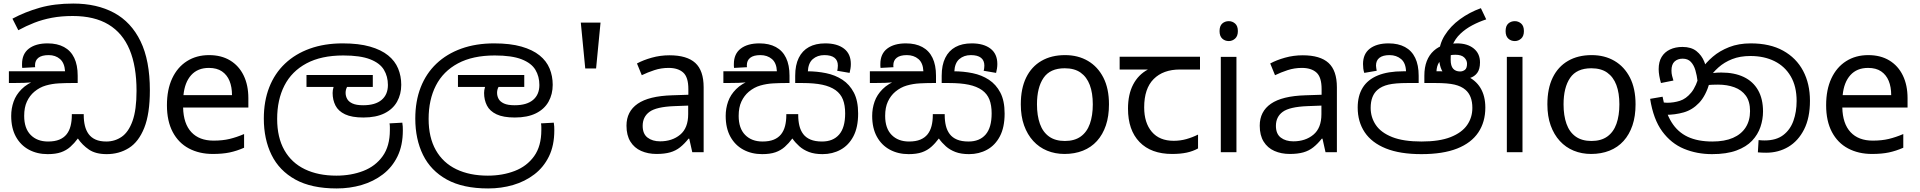

<svg xmlns="http://www.w3.org/2000/svg" viewBox="-20 -856 10801 1080"><path d="M580 11Q518 11 480.5 -14.5Q443 -40 418 -77Q398 -50 375.5 -30Q353 -10 323 0.5Q293 11 248 11Q189 11 142.5 -14Q96 -39 69.5 -87Q43 -135 43 -204Q43 -246 56.5 -284.5Q70 -323 101.5 -354.5Q133 -386 185 -406L187 -397Q153 -391 116 -390Q79 -389 50 -389H30V-455H346Q343 -502 317.5 -524Q292 -546 254 -546Q215 -546 196 -531Q177 -516 177 -489Q177 -487 177 -484Q177 -481 178 -478L105 -474Q104 -479 104 -485.5Q104 -492 104 -496Q104 -553 142.5 -582.5Q181 -612 248 -612Q302 -612 340 -591.5Q378 -571 397.5 -530.5Q417 -490 417 -430V-389H382Q347 -389 310 -387Q273 -385 238 -375Q203 -365 173 -340Q147 -318 131.5 -285Q116 -252 116 -204Q116 -134 152.5 -97Q189 -60 250 -60Q288 -60 313.5 -70.5Q339 -81 354.5 -100.5Q370 -120 377 -147.5Q384 -175 384 -208V-214H451V-208Q451 -176 457.5 -149Q464 -122 478.5 -102Q493 -82 517.5 -71Q542 -60 578 -60Q626 -60 664.5 -86.5Q703 -113 725.5 -175.5Q748 -238 748 -345Q748 -483 709 -576.5Q670 -670 590.5 -718Q511 -766 389 -766Q325 -766 272 -756Q219 -746 173 -728Q127 -710 83 -686L50 -751Q121 -789 203.5 -812.5Q286 -836 392 -836Q525 -836 621.5 -784Q718 -732 770.5 -624Q823 -516 823 -348Q823 -216 791.5 -137Q760 -58 705 -23.5Q650 11 580 11Z M1156 -546Q1225 -546 1274.5 -516Q1324 -486 1350.5 -431.5Q1377 -377 1377 -304V-251H1010Q1012 -160 1056.5 -112.5Q1101 -65 1181 -65Q1232 -65 1271.5 -74.5Q1311 -84 1353 -102V-25Q1312 -7 1272 1.5Q1232 10 1177 10Q1101 10 1042.5 -21Q984 -52 951.5 -113.5Q919 -175 919 -264Q919 -352 948.5 -415Q978 -478 1031.5 -512Q1085 -546 1156 -546ZM1155 -474Q1092 -474 1055.5 -433.5Q1019 -393 1012 -321H1285Q1285 -367 1271 -401Q1257 -435 1228.5 -454.5Q1200 -474 1155 -474Z M1874 204Q1732 204 1641.5 154Q1551 104 1507.5 15.5Q1464 -73 1464 -189Q1464 -287 1494.5 -365Q1525 -443 1583 -498Q1641 -553 1723 -582.5Q1805 -612 1908 -612Q1998 -612 2061 -594Q2124 -576 2163 -544.5Q2202 -513 2219.5 -470.5Q2237 -428 2237 -379Q2237 -326 2213.5 -284Q2190 -242 2142.5 -218.5Q2095 -195 2024 -195Q1959 -195 1921 -213Q1883 -231 1867 -262.5Q1851 -294 1851 -333Q1851 -349 1856 -365.5Q1861 -382 1868 -396L1911 -374L1869 -367H1704V-434H2077V-367H1896L1957 -398Q1941 -383 1932.5 -367.5Q1924 -352 1924 -334Q1924 -316 1932.5 -300Q1941 -284 1962.5 -274Q1984 -264 2023 -264Q2091 -264 2126.5 -294Q2162 -324 2162 -378Q2162 -426 2139.5 -463.5Q2117 -501 2062 -522.5Q2007 -544 1911 -544Q1787 -544 1704 -499.5Q1621 -455 1580 -375Q1539 -295 1539 -187Q1539 -83 1579.5 -11.5Q1620 60 1695 96Q1770 132 1872 132Q1955 132 2023.5 105.5Q2092 79 2132.5 22.5Q2173 -34 2173 -124Q2173 -129 2173 -141Q2173 -153 2171 -162L2243 -166Q2245 -155 2245.5 -144.5Q2246 -134 2246 -123Q2246 -38 2216 23.5Q2186 85 2133.5 125Q2081 165 2014.5 184.5Q1948 204 1874 204Z M2726 204Q2584 204 2493.5 154Q2403 104 2359.5 15.5Q2316 -73 2316 -189Q2316 -287 2346.5 -365Q2377 -443 2435 -498Q2493 -553 2575 -582.5Q2657 -612 2760 -612Q2850 -612 2913 -594Q2976 -576 3015 -544.5Q3054 -513 3071.5 -470.5Q3089 -428 3089 -379Q3089 -326 3065.5 -284Q3042 -242 2994.5 -218.5Q2947 -195 2876 -195Q2811 -195 2773 -213Q2735 -231 2719 -262.5Q2703 -294 2703 -333Q2703 -349 2708 -365.5Q2713 -382 2720 -396L2763 -374L2721 -367H2556V-434H2929V-367H2748L2809 -398Q2793 -383 2784.5 -367.5Q2776 -352 2776 -334Q2776 -316 2784.5 -300Q2793 -284 2814.5 -274Q2836 -264 2875 -264Q2943 -264 2978.5 -294Q3014 -324 3014 -378Q3014 -426 2991.5 -463.5Q2969 -501 2914 -522.5Q2859 -544 2763 -544Q2639 -544 2556 -499.5Q2473 -455 2432 -375Q2391 -295 2391 -187Q2391 -83 2431.5 -11.5Q2472 60 2547 96Q2622 132 2724 132Q2807 132 2875.5 105.5Q2944 79 2984.5 22.5Q3025 -34 3025 -124Q3025 -129 3025 -141Q3025 -153 3023 -162L3095 -166Q3097 -155 3097.5 -144.5Q3098 -134 3098 -123Q3098 -38 3068 23.5Q3038 85 2985.5 125Q2933 165 2866.5 184.5Q2800 204 2726 204Z M3272 -471 3247 -729H3358L3333 -471Z M3746 -545Q3844 -545 3891 -502Q3938 -459 3938 -365V0H3874L3857 -76H3853Q3830 -47 3805.5 -27.5Q3781 -8 3749.5 1Q3718 10 3673 10Q3625 10 3586.5 -7Q3548 -24 3526 -59.5Q3504 -95 3504 -149Q3504 -229 3567 -272.5Q3630 -316 3761 -320L3852 -323V-355Q3852 -422 3823 -448Q3794 -474 3741 -474Q3699 -474 3661 -461.5Q3623 -449 3590 -433L3563 -499Q3598 -518 3646 -531.5Q3694 -545 3746 -545ZM3772 -259Q3672 -255 3633.5 -227Q3595 -199 3595 -148Q3595 -103 3622.5 -82Q3650 -61 3693 -61Q3761 -61 3806 -98.5Q3851 -136 3851 -214V-262Z M4607 11Q4562 11 4530.5 -1Q4499 -13 4476.5 -33Q4454 -53 4437 -77Q4417 -50 4394.5 -30Q4372 -10 4342 0.5Q4312 11 4267 11Q4208 11 4161.5 -14Q4115 -39 4088.5 -87Q4062 -135 4062 -204Q4062 -246 4075.5 -284.5Q4089 -323 4120.5 -354.5Q4152 -386 4204 -406L4206 -397Q4172 -391 4135 -390Q4098 -389 4069 -389H4049V-455H4350Q4348 -502 4322 -524Q4296 -546 4257 -546Q4219 -546 4200 -531Q4181 -516 4181 -489Q4181 -487 4181 -484Q4181 -481 4182 -478L4109 -474Q4108 -479 4108 -485.5Q4108 -492 4108 -496Q4108 -553 4146.5 -582.5Q4185 -612 4252 -612Q4306 -612 4344 -591.5Q4382 -571 4401.5 -530.5Q4421 -490 4421 -430V-389H4401Q4366 -389 4329 -387Q4292 -385 4257 -375Q4222 -365 4192 -340Q4166 -318 4150.5 -285Q4135 -252 4135 -204Q4135 -134 4171.5 -97Q4208 -60 4269 -60Q4307 -60 4332.5 -70.5Q4358 -81 4373.5 -100.5Q4389 -120 4396 -147.5Q4403 -175 4403 -208V-214H4470V-208Q4470 -176 4476.5 -149Q4483 -122 4498 -102Q4513 -82 4539 -71Q4565 -60 4604 -60Q4666 -60 4700 -99Q4734 -138 4734 -218Q4734 -264 4721.5 -296Q4709 -328 4680 -349Q4650 -370 4605 -379.5Q4560 -389 4494 -389H4453V-430Q4453 -490 4473 -530.5Q4493 -571 4530.5 -591.5Q4568 -612 4622 -612Q4689 -612 4727.5 -582.5Q4766 -553 4766 -496Q4766 -483 4764 -470.5Q4762 -458 4759 -446L4689 -458Q4691 -463 4692 -472.5Q4693 -482 4693 -487Q4693 -516 4674 -531Q4655 -546 4617 -546Q4578 -546 4552 -523.5Q4526 -501 4524 -452L4505 -455H4520Q4575 -455 4626.5 -444.5Q4678 -434 4718.5 -407.5Q4759 -381 4783 -335Q4807 -289 4807 -217Q4807 -140 4780.5 -89.5Q4754 -39 4708.5 -14Q4663 11 4607 11Z M5431 11Q5386 11 5354.5 -1Q5323 -13 5300.5 -33Q5278 -53 5261 -77Q5241 -50 5218.5 -30Q5196 -10 5166 0.5Q5136 11 5091 11Q5032 11 4985.5 -14Q4939 -39 4912.5 -87Q4886 -135 4886 -204Q4886 -246 4899.5 -284.5Q4913 -323 4944.5 -354.5Q4976 -386 5028 -406L5030 -397Q4996 -391 4959 -390Q4922 -389 4893 -389H4873V-455H5174Q5172 -502 5146 -524Q5120 -546 5081 -546Q5043 -546 5024 -531Q5005 -516 5005 -489Q5005 -487 5005 -484Q5005 -481 5006 -478L4933 -474Q4932 -479 4932 -485.5Q4932 -492 4932 -496Q4932 -553 4970.5 -582.5Q5009 -612 5076 -612Q5130 -612 5168 -591.5Q5206 -571 5225.5 -530.5Q5245 -490 5245 -430V-389H5225Q5190 -389 5153 -387Q5116 -385 5081 -375Q5046 -365 5016 -340Q4990 -318 4974.5 -285Q4959 -252 4959 -204Q4959 -134 4995.5 -97Q5032 -60 5093 -60Q5131 -60 5156.5 -70.5Q5182 -81 5197.5 -100.5Q5213 -120 5220 -147.5Q5227 -175 5227 -208V-214H5294V-208Q5294 -176 5300.5 -149Q5307 -122 5322 -102Q5337 -82 5363 -71Q5389 -60 5428 -60Q5490 -60 5524 -99Q5558 -138 5558 -218Q5558 -264 5545.5 -296Q5533 -328 5504 -349Q5474 -370 5429 -379.5Q5384 -389 5318 -389H5277V-430Q5277 -490 5297 -530.5Q5317 -571 5354.5 -591.5Q5392 -612 5446 -612Q5513 -612 5551.5 -582.5Q5590 -553 5590 -496Q5590 -483 5588 -470.5Q5586 -458 5583 -446L5513 -458Q5515 -463 5516 -472.5Q5517 -482 5517 -487Q5517 -516 5498 -531Q5479 -546 5441 -546Q5402 -546 5376 -523.5Q5350 -501 5348 -452L5329 -455H5344Q5399 -455 5450.5 -444.5Q5502 -434 5542.5 -407.5Q5583 -381 5607 -335Q5631 -289 5631 -217Q5631 -140 5604.5 -89.5Q5578 -39 5532.5 -14Q5487 11 5431 11Z M6218 -269Q6218 -202 6200.5 -150.5Q6183 -99 6150.5 -63Q6118 -27 6071.5 -8.5Q6025 10 5968 10Q5915 10 5870 -8.5Q5825 -27 5792 -63Q5759 -99 5740.5 -150.5Q5722 -202 5722 -269Q5722 -358 5752 -419.5Q5782 -481 5838 -513.5Q5894 -546 5971 -546Q6044 -546 6099.5 -513.5Q6155 -481 6186.5 -419.5Q6218 -358 6218 -269ZM5813 -269Q5813 -206 5829.5 -159.5Q5846 -113 5881 -88Q5916 -63 5970 -63Q6024 -63 6059 -88Q6094 -113 6110.5 -159.5Q6127 -206 6127 -269Q6127 -333 6110 -378Q6093 -423 6058.5 -447.5Q6024 -472 5969 -472Q5887 -472 5850 -418Q5813 -364 5813 -269Z M6573 10Q6455 10 6390 -57Q6325 -124 6325 -245Q6325 -325 6354 -380.5Q6383 -436 6437 -465H6278V-537H6730V-465H6617Q6523 -465 6469.5 -411.5Q6416 -358 6416 -252Q6416 -165 6459 -114.5Q6502 -64 6582 -64Q6619 -64 6653 -73.5Q6687 -83 6719 -99V-21Q6690 -5 6655 2.5Q6620 10 6573 10Z M6935 -536V0H6847V-536ZM6892 -737Q6912 -737 6927.5 -723.5Q6943 -710 6943 -681Q6943 -653 6927.5 -639Q6912 -625 6892 -625Q6870 -625 6855 -639Q6840 -653 6840 -681Q6840 -710 6855 -723.5Q6870 -737 6892 -737Z M7308 -545Q7406 -545 7453 -502Q7500 -459 7500 -365V0H7436L7419 -76H7415Q7392 -47 7367.5 -27.5Q7343 -8 7311.5 1Q7280 10 7235 10Q7187 10 7148.5 -7Q7110 -24 7088 -59.5Q7066 -95 7066 -149Q7066 -229 7129 -272.5Q7192 -316 7323 -320L7414 -323V-355Q7414 -422 7385 -448Q7356 -474 7303 -474Q7261 -474 7223 -461.5Q7185 -449 7152 -433L7125 -499Q7160 -518 7208 -531.5Q7256 -545 7308 -545ZM7334 -259Q7234 -255 7195.5 -227Q7157 -199 7157 -148Q7157 -103 7184.5 -82Q7212 -61 7255 -61Q7323 -61 7368 -98.5Q7413 -136 7413 -214V-262Z M7975 11Q7855 11 7775.5 -21Q7696 -53 7656.5 -112Q7617 -171 7617 -251Q7617 -317 7645 -362.5Q7673 -408 7730 -431.5Q7787 -455 7873 -455H7896L7889 -452Q7888 -501 7861.5 -523.5Q7835 -546 7796 -546Q7759 -546 7739.5 -531Q7720 -516 7720 -487Q7720 -482 7721.5 -472.5Q7723 -463 7724 -458L7654 -446Q7650 -458 7648.5 -470.5Q7647 -483 7647 -496Q7647 -553 7685.5 -582.5Q7724 -612 7791 -612Q7845 -612 7883 -591.5Q7921 -571 7940.5 -530.5Q7960 -490 7960 -430V-389H7896Q7828 -389 7790 -380Q7752 -371 7729 -351Q7710 -335 7700 -309.5Q7690 -284 7690 -249Q7690 -196 7719 -153Q7748 -110 7811 -85Q7874 -60 7976 -60Q8077 -60 8140 -85Q8203 -110 8232.5 -152.5Q8262 -195 8262 -249Q8262 -284 8252 -309.5Q8242 -335 8223 -351Q8200 -371 8162 -380Q8124 -389 8056 -389H7992V-430Q7992 -477 8005.5 -512Q8019 -547 8045 -570.5Q8071 -594 8106 -604L8128 -605Q8137 -607 8148.5 -609.5Q8160 -612 8176 -612Q8234 -612 8269.5 -583.5Q8305 -555 8305 -505Q8305 -467 8289.5 -446Q8274 -425 8247.5 -417Q8221 -409 8188 -409Q8144 -409 8119 -427Q8094 -445 8084 -475.5Q8074 -506 8074 -541V-543Q8074 -605 8106.5 -657Q8139 -709 8192.5 -748Q8246 -787 8310 -810L8340 -747Q8300 -734 8262 -714Q8224 -694 8194.5 -666Q8165 -638 8150 -601L8147 -586Q8143 -573 8141.5 -557Q8140 -541 8140 -520Q8140 -485 8154 -469.5Q8168 -454 8193 -454Q8208 -454 8220 -463Q8232 -472 8232 -498Q8232 -517 8216.5 -532.5Q8201 -548 8166 -548Q8136 -548 8112 -537Q8088 -526 8074.5 -505Q8061 -484 8060 -452L8054 -455H8085Q8169 -455 8224.5 -431Q8280 -407 8307.5 -361.5Q8335 -316 8335 -251Q8335 -170 8295.5 -111Q8256 -52 8176.5 -20.5Q8097 11 7975 11Z M8544 -536V0H8456V-536ZM8501 -737Q8521 -737 8536.5 -723.5Q8552 -710 8552 -681Q8552 -653 8536.5 -639Q8521 -625 8501 -625Q8479 -625 8464 -639Q8449 -653 8449 -681Q8449 -710 8464 -723.5Q8479 -737 8501 -737Z M9180 -269Q9180 -202 9162.5 -150.5Q9145 -99 9112.5 -63Q9080 -27 9033.5 -8.5Q8987 10 8930 10Q8877 10 8832 -8.5Q8787 -27 8754 -63Q8721 -99 8702.5 -150.5Q8684 -202 8684 -269Q8684 -358 8714 -419.5Q8744 -481 8800 -513.5Q8856 -546 8933 -546Q9006 -546 9061.5 -513.5Q9117 -481 9148.5 -419.5Q9180 -358 9180 -269ZM8775 -269Q8775 -206 8791.5 -159.5Q8808 -113 8843 -88Q8878 -63 8932 -63Q8986 -63 9021 -88Q9056 -113 9072.5 -159.5Q9089 -206 9089 -269Q9089 -333 9072 -378Q9055 -423 9020.5 -447.5Q8986 -472 8931 -472Q8849 -472 8812 -418Q8775 -364 8775 -269Z M9610 11Q9525 11 9452.5 -19Q9380 -49 9330 -117Q9280 -185 9262 -300L9332 -312Q9348 -224 9382.5 -168.5Q9417 -113 9473.5 -86.5Q9530 -60 9612 -60Q9681 -60 9728 -80.5Q9775 -101 9799.5 -139.5Q9824 -178 9824 -231Q9824 -285 9800.5 -317.5Q9777 -350 9736 -365Q9695 -380 9644 -380Q9610 -380 9584 -377.5Q9558 -375 9532 -368L9537 -420Q9556 -429 9586 -438.5Q9616 -448 9662 -448Q9736 -448 9788.5 -423Q9841 -398 9869 -349Q9897 -300 9897 -229Q9897 -185 9882.5 -142Q9868 -99 9835.5 -64.5Q9803 -30 9747.5 -9.5Q9692 11 9610 11ZM9915 3Q9902 3 9891.5 2.5Q9881 2 9868 1L9872 -68Q9878 -67 9889.5 -66.5Q9901 -66 9906 -66Q9971 -66 10010.5 -96Q10050 -126 10068 -176.5Q10086 -227 10086 -288Q10086 -370 10053 -426.5Q10020 -483 9961.5 -512Q9903 -541 9826 -541Q9768 -541 9723.5 -523.5Q9679 -506 9646 -476.5Q9613 -447 9589 -410L9597 -392Q9575 -317 9537.5 -277.5Q9500 -238 9451.5 -224Q9403 -210 9347 -210Q9337 -210 9321.5 -212.5Q9306 -215 9294 -221L9295 -286Q9309 -282 9327.5 -280Q9346 -278 9358 -278Q9395 -278 9429.5 -289Q9464 -300 9493 -335Q9522 -370 9541 -443L9551 -467Q9576 -504 9614.5 -537Q9653 -570 9706.5 -591Q9760 -612 9828 -612Q9936 -612 10010 -571Q10084 -530 10122.5 -457.5Q10161 -385 10161 -289Q10161 -193 10128 -128Q10095 -63 10039.5 -30Q9984 3 9915 3ZM9444 -592Q9493 -592 9522.5 -568.5Q9552 -545 9566.5 -509Q9581 -473 9584 -434L9529 -398Q9525 -432 9516.5 -461Q9508 -490 9491 -508Q9474 -526 9445 -526Q9417 -526 9399.5 -510Q9382 -494 9382 -459Q9382 -443 9385.5 -429.5Q9389 -416 9393 -403L9323 -389Q9317 -409 9313.5 -429.5Q9310 -450 9310 -467Q9310 -508 9326.5 -535.5Q9343 -563 9373.5 -577.5Q9404 -592 9444 -592Z M10489 -546Q10558 -546 10607.5 -516Q10657 -486 10683.5 -431.5Q10710 -377 10710 -304V-251H10343Q10345 -160 10389.5 -112.5Q10434 -65 10514 -65Q10565 -65 10604.5 -74.5Q10644 -84 10686 -102V-25Q10645 -7 10605 1.5Q10565 10 10510 10Q10434 10 10375.5 -21Q10317 -52 10284.5 -113.5Q10252 -175 10252 -264Q10252 -352 10281.5 -415Q10311 -478 10364.5 -512Q10418 -546 10489 -546ZM10488 -474Q10425 -474 10388.5 -433.5Q10352 -393 10345 -321H10618Q10618 -367 10604 -401Q10590 -435 10561.5 -454.5Q10533 -474 10488 -474Z"/></svg>

Font: lsinhala25
Style: Book
Weight: 400
Designer: Jelle Bosma - Monotype Design Team
Foundry: Monotype Imaging Inc.
Version: Version 2.003